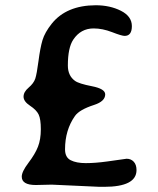

<svg xmlns="http://www.w3.org/2000/svg" viewBox="-20 -703 599 728"><path d="M62.5 -33.2Q62.5 -52.2 87.9 -85.7Q113.3 -119.1 124 -146.7Q134.8 -174.3 134.8 -212.9Q134.8 -251.5 126.5 -268.8Q118.2 -286.1 93.8 -302.2Q69.3 -318.4 69.3 -336.4Q69.3 -354.5 88.6 -370.8Q107.9 -387.2 113.8 -405Q119.6 -422.9 126 -471.9Q132.3 -521 141.1 -550.8Q149.9 -580.1 176.3 -613.3Q231.9 -682.6 342.8 -683.1Q397 -683.1 438.5 -662.1Q480 -641.1 480 -604Q480 -566.9 452.6 -566.9Q441.4 -566.9 405 -581.1Q368.7 -595.2 335 -595.2Q286.1 -595.2 257.8 -552.7Q237.3 -522 237.3 -454.6Q237.3 -416 264.2 -396.5Q278.8 -385.7 328.9 -376Q378.9 -366.2 378.9 -345.2Q378.9 -318.8 336.9 -305.2Q280.8 -287.1 264.2 -263.2Q226.6 -210 226.6 -136.7Q226.6 -106.4 248 -95.5Q269.5 -84.5 305.4 -84.5Q341.3 -84.5 386.7 -90.8L460 -101.1Q476.6 -101.1 487.1 -89.8Q497.6 -78.6 497.6 -58.1Q497.6 5.4 374.5 5.4H357.9L176.3 -2.9L115.7 -1.5Q62.5 -1.5 62.5 -33.2Z"/></svg>

Font: Averia Libre
Style: Regular
Weight: 400
Version: Version 1.002